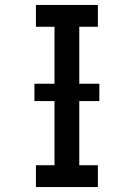

<svg xmlns="http://www.w3.org/2000/svg" viewBox="-20 -755 540 775"><path d="M125 0V-88H200V-647H125V-735H375V-647H300V-88H375V0ZM119 -347V-417H381V-347Z"/></svg>

Font: Zed Mono Semibold
Style: Regular
Weight: 600
Monospace: yes
Designer: Belleve Invis
Foundry: Belleve Invis
Version: Version 1.0.0; ttfautohint (v1.8.4)